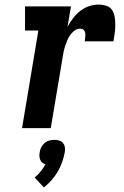

<svg xmlns="http://www.w3.org/2000/svg" viewBox="-20 -558 540 836"><path d="M76 0 147 -425H89V-530H289L274 -442Q285 -461 298.5 -479Q312 -497 329.5 -510.5Q347 -524 367.5 -531Q388 -538 409 -538Q427 -538 443.5 -532.5Q460 -527 468.5 -513.5Q477 -500 479.5 -483Q482 -466 482 -448.5Q482 -431 479.5 -413Q477 -395 474 -378H349Q350 -384 350.5 -390Q351 -396 351.5 -402Q352 -408 351 -413.5Q350 -419 347.5 -424Q345 -429 339.5 -431Q334 -433 328 -433Q315 -433 304 -424.5Q293 -416 285 -404.5Q277 -393 272 -380.5Q267 -368 263 -355.5Q259 -343 256.5 -330Q254 -317 252 -304L201 0ZM171 258 131 215Q145 203 157 188.5Q169 174 178 157Q170 155 164 150Q158 145 155 137.5Q152 130 151.5 122Q151 114 153 105Q154 94 159.5 83.5Q165 73 174 65Q183 57 194 54Q205 51 216 51Q227 51 237.5 54Q248 57 254.5 65Q261 73 262.5 83.5Q264 94 262 105Q258 127 250.5 148Q243 169 231.5 189Q220 209 204.5 226.5Q189 244 171 258Z"/></svg>

Font: Iosevka Slab Extrabold
Style: Italic
Weight: 800
Italic angle: -9°
Monospace: yes
Designer: Belleve Invis
Foundry: Belleve Invis
Version: Version 11.1.0; ttfautohint (v1.8.3)